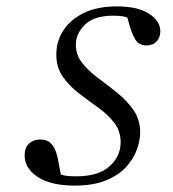

<svg xmlns="http://www.w3.org/2000/svg" viewBox="-20 -570 540 600"><path d="M213 10Q139 10 98 -17Q57 -44 57 -84Q57 -109 71 -121.5Q85 -134 105 -134Q127 -134 138 -123Q149 -112 154.5 -96.5Q160 -81 162 -68L170 -25Q182 -19 218 -19Q288 -19 322.5 -50.5Q357 -82 357 -125Q357 -161 336.5 -187Q316 -213 286.5 -234Q257 -255 227 -278Q197 -301 176.5 -330Q156 -359 156 -400Q156 -441 178 -475Q200 -509 242 -529.5Q284 -550 345 -550Q411 -550 446 -527Q481 -504 481 -472Q481 -453 469.5 -440.5Q458 -428 438 -428Q413 -428 402 -448Q391 -468 385 -490L378 -515Q374 -517 363 -519Q352 -521 335 -521Q274 -521 245.5 -493Q217 -465 217 -430Q217 -398 237.5 -372.5Q258 -347 288 -325Q318 -303 347.5 -279Q377 -255 397.5 -225.5Q418 -196 418 -156Q418 -131 407.5 -102Q397 -73 373.5 -47.5Q350 -22 310.5 -6Q271 10 213 10Z"/></svg>

Font: Xanh Mono
Style: Italic
Weight: 400
Italic angle: -12°
Monospace: yes
Designer: Lam Bao, Duy Dao
Foundry: Yellow Type Foundry
Version: Version 3.101; ttfautohint (v1.8.3)